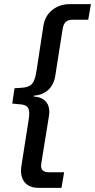

<svg xmlns="http://www.w3.org/2000/svg" viewBox="-20 -725 458 925"><path d="M164 180Q136 180 116 168Q96 156 87 132.5Q78 109 83 75L118 -148Q125 -189 115 -205.5Q105 -222 70 -223L39 -226L50 -300L83 -302Q118 -304 133 -319.5Q148 -335 155 -378L189 -600Q197 -650 232.5 -677.5Q268 -705 315 -705H418L405 -630H330Q309 -630 297.5 -620Q286 -610 282 -587L246 -358Q242 -333 229.5 -312.5Q217 -292 196 -279.5Q175 -267 143 -264V-260Q173 -258 190.5 -245Q208 -232 214 -212Q220 -192 216 -167L179 62Q175 85 185 95Q195 105 215 105H289L276 180Z"/></svg>

Font: Nunito Sans 7pt SemiCondensed Medium
Style: Italic
Weight: 500
Width: 4
Italic angle: -9°
Designer: Vernon Adams
Foundry: Vernon Adams
Version: Version 3.101;gftools[0.9.27]